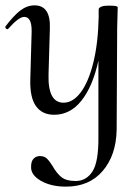

<svg xmlns="http://www.w3.org/2000/svg" viewBox="-29 -415 522 716"><path d="M410 -388 408 -312 406 70Q404 164 354 222.5Q304 281 217 281Q161 281 123 259Q85 237 87 206Q87 186 96.5 176.5Q106 167 120 167Q136 167 145.5 176Q155 185 167 204Q182 231 200 245.5Q218 260 253 260Q293 260 316 224Q339 188 338 94V-189Q317 -93 275 -40Q233 13 173 13Q128 13 105 -19.5Q82 -52 84 -119L89 -297Q90 -352 61 -352Q41 -352 2 -308Q0 -306 -2 -306Q-5 -306 -7.5 -309.5Q-10 -313 -9 -316Q22 -357 47 -376Q72 -395 100 -395Q160 -395 157 -309L152 -138Q149 -32 208 -32Q243 -32 272 -70.5Q301 -109 319 -181.5Q337 -254 339 -352V-380Q339 -386 348.5 -390Q358 -394 375 -394Q396 -394 402.5 -392.5Q409 -391 410 -388Z"/></svg>

Font: Cormorant Upright Medium
Style: Regular
Weight: 500
Designer: Christian Thalmann (Catharsis Fonts)
Foundry: Catharsis Fonts
Version: Version 3.302